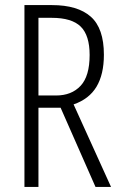

<svg xmlns="http://www.w3.org/2000/svg" viewBox="-20 -734 473 754"><path d="M184 -714Q285 -714 336.5 -668.5Q388 -623 388 -519Q388 -442 359 -393.5Q330 -345 269 -324L416 0H355L218 -311H131V0H76V-714ZM183 -664H131V-359H200Q261 -359 296.5 -397Q332 -435 332 -518Q332 -595 297 -629.5Q262 -664 183 -664Z"/></svg>

Font: Noto Sans ExtraCondensed Light
Style: Regular
Weight: 300
Width: 2
Designer: Monotype Design Team
Foundry: Monotype Imaging Inc.
Version: Version 2.013; ttfautohint (v1.8.4.7-5d5b)